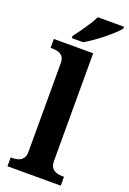

<svg xmlns="http://www.w3.org/2000/svg" viewBox="-179 -1018 721 1077"><g transform="rotate(20 182.0 -479.5)"><path d="M17 0V-53H29Q44 -53 60.5 -57.5Q77 -62 88.5 -76Q100 -90 100 -118V-646Q100 -673 88 -686Q76 -699 59.5 -703Q43 -707 29 -707H17V-760H252V-118Q252 -90 263.5 -76Q275 -62 292 -57.5Q309 -53 323 -53H335V0ZM110 -812Q125 -831 143.5 -857Q162 -883 179.5 -910Q197 -937 207 -959H364V-949Q355 -936 333.5 -916Q312 -896 285 -874Q258 -852 230 -832.5Q202 -813 178 -799H110Z"/></g></svg>

Font: Noto Serif Toto
Style: Bold
Weight: 700
Designer: Monotype Design Team
Foundry: Monotype Imaging Inc.
Version: Version 2.001; ttfautohint (v1.8.4.7-5d5b)